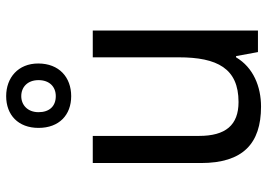

<svg xmlns="http://www.w3.org/2000/svg" viewBox="-142 -715 867 623"><g transform="rotate(-90 291.5 -403.5)"><path d="M291 -606C352 -606 397 -645 397 -713C397 -778 351 -817 291 -817C230 -817 188 -778 188 -712C188 -645 230 -606 291 -606ZM291 -656C258 -656 239 -677 239 -712C239 -747 262 -768 291 -768C321 -768 343 -747 343 -712C343 -677 322 -656 291 -656ZM504 -536H417V-257C417 -132 381 -63 272 -63C197 -63 162 -105 162 -191V-536H74V-185C74 -49 137 10 257 10C322 10 384 -15 417 -71H421L434 0H504Z"/></g></svg>

Font: Noto Sans Thai
Style: Regular
Weight: 400
Designer: Monotype Design Team
Foundry: Monotype Imaging Inc.
Version: Version 1.901